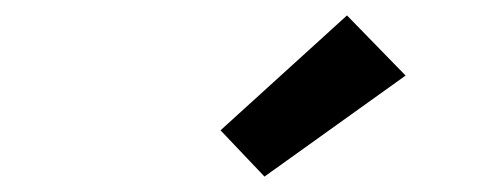

<svg xmlns="http://www.w3.org/2000/svg" viewBox="-20 -809 640 249"><path d="M323 -580 266 -640 430 -789 506 -711Z"/></svg>

Font: Iosevka Slab XBdExObl
Style: Regular
Weight: 800
Width: 7
Italic angle: -9°
Monospace: yes
Designer: Belleve Invis
Foundry: Belleve Invis
Version: Version 11.1.0; ttfautohint (v1.8.3)